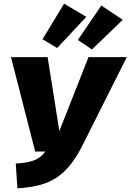

<svg xmlns="http://www.w3.org/2000/svg" viewBox="-20 -1008 712 1048"><path d="M330 -988 212 -794 292 -746 451 -916ZM533 -978 405 -790 482 -738 650 -900ZM672 -696H463L304 -293L240 -696H40L172 -181H227C194 -134 150 -121 66 -115L75 20C247 9 342 -38 432 -218Z"/></svg>

Font: Fira Sans Heavy
Style: Italic
Weight: 900
Italic angle: -8°
Designer: bBox Type GmbH & Carrois Corporate GbR & Edenspiekermann AG
Foundry: bBox Type GmbH & Carrois Corporate GbR & Edenspiekermann AG
Version: Version 4.301;PS 004.301;hotconv 1.0.88;makeotf.lib2.5.64775